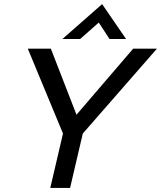

<svg xmlns="http://www.w3.org/2000/svg" viewBox="-20 -931 797 951"><path d="M229 0 292 -269.5 117.7 -689.9H231.9L358.9 -362.8L639.6 -689.9H757.3L390.1 -269.5L327.1 0ZM289.1 -737.8 485.8 -910.6 604.5 -737.8H522.5L469.2 -819.3L377 -737.8Z"/></svg>

Font: Acari Sans Medium
Style: Italic
Weight: 500
Italic angle: -13°
Designer: Alfredo Marco Pradil and Stefan Peev
Foundry: Hanken Design Co.
Version: Version 1.045